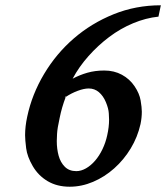

<svg xmlns="http://www.w3.org/2000/svg" viewBox="-20 -692 629 727"><path d="M580 -629Q532 -624 484 -604Q436 -584 393.5 -552Q351 -520 315 -479.5Q279 -439 255 -394Q281 -408 310.5 -416.5Q340 -425 375 -425Q412 -425 441.5 -409Q471 -393 489.5 -365.5Q508 -338 512.5 -311.5Q517 -285 517 -269Q517 -246 512 -222Q501 -173 475 -130Q449 -87 412.5 -54.5Q376 -22 332.5 -3.5Q289 15 244 15Q196 15 160.5 -6Q125 -27 104 -63Q83 -99 79 -131Q75 -163 75 -180Q75 -213 83 -250Q101 -335 147 -412Q193 -489 259.5 -546.5Q326 -604 410 -638Q494 -672 589 -672ZM316 -357Q298 -357 274 -348Q250 -339 229 -325Q214 -286 206 -246Q197 -206 196 -184.5Q195 -163 195 -158Q195 -128 202 -102.5Q209 -77 225.5 -60.5Q242 -44 269 -44Q287 -44 305.5 -54.5Q324 -65 340 -83.5Q356 -102 368 -127Q380 -152 386 -180Q393 -211 393 -239Q393 -244 392 -262.5Q391 -281 381 -305Q371 -329 354.5 -343Q338 -357 316 -357ZM225 -322 229 -325Q229 -328 230 -329Z"/></svg>

Font: New Athena Unicode
Style: Bold Italic
Weight: 700
Designer: J. Rusten 1997; rev. by R. Hancock 2001, 2002, rev. by D. Mastronarde 2002-2021
Foundry: Society for Classical Studies (formerly American Philological Association)
Version: Version 5.008